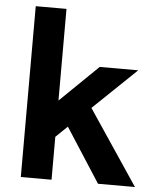

<svg xmlns="http://www.w3.org/2000/svg" viewBox="-54 -814 702 860"><g transform="rotate(5 297.0 -384.0)"><path d="M71.8 0V-768.1H210V-356L380.9 -522H554.2L359.9 -335.9L585 0H418.9L262.2 -243.2L210 -192.9V0Z"/></g></svg>

Font: Standard
Style: Bold
Weight: 400
Designer: Bryce Wilner
Version: Version 2.000;PS 2.0;hotconv 16.6.51;makeotf.lib2.5.65220 DE